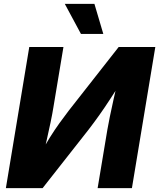

<svg xmlns="http://www.w3.org/2000/svg" viewBox="-20 -970 821 990"><path d="M660.2 0H483.4L533.7 -301.8Q538.1 -328.1 546.4 -368.4Q554.7 -408.7 565.7 -458.3Q576.7 -507.8 588.9 -560.1L611.3 -557.1Q575.2 -500.5 546.6 -456.8Q518.1 -413.1 491.9 -376.2Q465.8 -339.4 436.5 -301.3L199.7 0H10.3L130.9 -727.5H307.1L255.4 -417Q250.5 -385.7 241 -340.1Q231.4 -294.4 220.5 -246.1Q209.5 -197.8 200.2 -158.7L184.1 -168.5Q210.9 -219.2 236.6 -260.3Q262.2 -301.3 286.6 -335Q311 -368.7 334 -398.9L591.8 -727.5H780.8ZM397.5 -794.9 314 -950.2H466.8L512.7 -794.9Z"/></svg>

Font: Inter 17pt ExtraBold
Style: Italic
Weight: 800
Italic angle: -9.3988°
Version: Version 4.001;git-66647c0bb